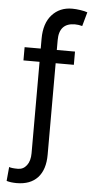

<svg xmlns="http://www.w3.org/2000/svg" viewBox="-63 -797 513 1046"><g transform="rotate(5 193.0 -273.5)"><path d="M323.9 -528.4V-456H224.4V44Q224.4 126.1 184.3 169.6Q144.2 213.1 69.6 213.1Q37.3 213.1 14.2 206L21.3 129.3Q34.4 134.9 69.6 134.9Q99.1 134.9 117.7 110.4Q136.4 85.9 136.4 44V-456H48.3V-528.4H136.4V-582.4Q136.4 -666.5 178.4 -713.2Q220.5 -759.9 288.4 -759.9Q308.9 -759.9 333.6 -756.2Q358.3 -752.5 372.2 -747.2L350.9 -670.5Q331 -676.1 311.1 -676.1Q224.4 -676.1 224.4 -582.4V-528.4Z"/></g></svg>

Font: TID UI
Style: Regular
Weight: 400
Designer: The TID Project Authors
Foundry: Bakken & Bæck
Version: Version 1.001;hotconv 1.0.109;makeotfexe 2.5.65596